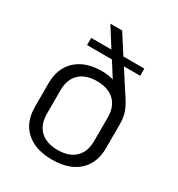

<svg xmlns="http://www.w3.org/2000/svg" viewBox="-170 -809 859 929"><g transform="rotate(30 259.0 -344.5)"><path d="M458 -300V-170Q458 -84 405.5 -36.5Q353 11 259 11Q165 11 112.5 -36.5Q60 -84 60 -170V-300Q60 -385 112 -433Q164 -481 255 -481Q292 -481 320 -472L268 -554H129V-594H242L175 -700H241L309 -594H426V-554H335L419 -424Q441 -390 449.5 -363Q458 -336 458 -300ZM391 -300Q391 -361 356.5 -394Q322 -427 259 -427Q196 -427 161.5 -394Q127 -361 127 -300V-170Q127 -109 161.5 -76Q196 -43 259 -43Q322 -43 356.5 -76Q391 -109 391 -170Z"/></g></svg>

Font: KoHo
Style: Regular
Weight: 400
Version: Version 1.000; ttfautohint (v1.6)